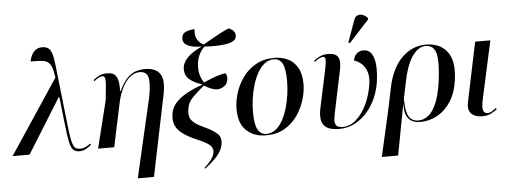

<svg xmlns="http://www.w3.org/2000/svg" viewBox="-83 -980 3708 1396"><g transform="rotate(-5 1770.5 -282.0)"><path d="M-23 0 337 -542Q330 -593 319 -620.5Q308 -648 290 -659Q272 -670 242.5 -672Q213 -674 168 -674Q171 -696 181.5 -718Q192 -740 211 -755Q230 -770 259 -770Q296 -770 313 -750Q330 -730 337.5 -687Q345 -644 352 -576L393 -207Q400 -142 406.5 -103Q413 -64 421 -44.5Q429 -25 441 -18Q453 -11 471 -11Q493 -11 512.5 -20.5Q532 -30 547 -42L552 -33Q509 7 466 7Q437 7 421 -7.5Q405 -22 395 -65.5Q385 -109 376 -196L353 -399H349L101 0Z M870 240 1004 -341Q1023 -442 1011.5 -485Q1000 -528 950 -528Q910 -528 877 -499Q844 -470 821 -422Q798 -374 786 -317L719 0H601L687 -346Q695 -418 698 -456Q701 -494 696 -508Q691 -522 677 -522Q665 -522 648.5 -513Q632 -504 617 -491L612 -500Q629 -514 653 -527Q677 -540 714 -540Q740 -540 759 -531Q778 -522 788.5 -492.5Q799 -463 797 -404H802Q831 -466 862.5 -497Q894 -528 926.5 -537.5Q959 -547 990 -547Q1070 -547 1100.5 -500.5Q1131 -454 1110 -352L988 240Z M1364 213 1360 207Q1393 177 1411 152.5Q1429 128 1434 103Q1440 75 1420 52Q1400 29 1333 1Q1271 -25 1230.5 -52.5Q1190 -80 1172.5 -114.5Q1155 -149 1161 -199Q1166 -246 1198 -282.5Q1230 -319 1281 -347Q1332 -375 1393 -396L1394 -401Q1339 -417 1303.5 -447.5Q1268 -478 1273 -533Q1277 -570 1310.5 -605Q1344 -640 1416 -674Q1383 -674 1352 -680Q1321 -686 1300.5 -701.5Q1280 -717 1281 -744Q1282 -779 1311.5 -791.5Q1341 -804 1376 -804Q1369 -763 1383.5 -734Q1398 -705 1431 -687Q1491 -721 1535 -745.5Q1579 -770 1621 -788Q1645 -781 1658 -766Q1671 -751 1670 -731Q1670 -692 1607.5 -678.5Q1545 -665 1436 -672Q1387 -624 1379 -556Q1373 -506 1383 -472Q1393 -438 1411 -412Q1467 -438 1508 -451Q1549 -464 1571 -466Q1579 -455 1581 -441Q1583 -427 1580 -414Q1575 -386 1551.5 -370Q1528 -354 1499 -354Q1487 -354 1464.5 -361.5Q1442 -369 1407 -390Q1356 -348 1320 -311Q1284 -274 1279 -223Q1275 -192 1282.5 -169.5Q1290 -147 1314.5 -127.5Q1339 -108 1388 -86Q1448 -58 1478 -30Q1508 -2 1497 52Q1488 95 1451.5 135Q1415 175 1364 213Z M1827 10Q1739 10 1684 -41.5Q1629 -93 1629 -198Q1629 -254 1647.5 -314.5Q1666 -375 1703.5 -427.5Q1741 -480 1799 -513Q1857 -546 1935 -546Q1989 -546 2033 -525Q2077 -504 2103.5 -458Q2130 -412 2130 -338Q2130 -285 2112 -224.5Q2094 -164 2057 -110.5Q2020 -57 1963 -23.5Q1906 10 1827 10ZM1829 0Q1868 0 1898.5 -24Q1929 -48 1950.5 -88.5Q1972 -129 1986 -177.5Q2000 -226 2006.5 -275.5Q2013 -325 2013 -368Q2013 -461 1992.5 -498.5Q1972 -536 1929 -536Q1891 -536 1861 -511.5Q1831 -487 1809 -446.5Q1787 -406 1773 -357.5Q1759 -309 1752.5 -259.5Q1746 -210 1746 -168Q1746 -76 1768 -38Q1790 0 1829 0Z M2361 10Q2298 10 2268 -11Q2238 -32 2232.5 -67.5Q2227 -103 2236 -148L2294 -419Q2306 -478 2306 -500Q2306 -522 2287 -522Q2278 -522 2262.5 -515Q2247 -508 2227 -491L2222 -500Q2242 -516 2267 -528Q2292 -540 2324 -540Q2382 -540 2399.5 -510Q2417 -480 2402 -412L2346 -145Q2335 -97 2331.5 -65Q2328 -33 2340.5 -17.5Q2353 -2 2389 -2Q2440 -2 2485.5 -42Q2531 -82 2563 -149Q2595 -216 2607 -297Q2615 -355 2600 -392.5Q2585 -430 2559.5 -450Q2534 -470 2511 -476Q2516 -509 2536.5 -526.5Q2557 -544 2583 -544Q2624 -544 2644.5 -512Q2665 -480 2668.5 -426.5Q2672 -373 2663 -309Q2654 -247 2629 -190Q2604 -133 2564.5 -88Q2525 -43 2473.5 -16.5Q2422 10 2361 10ZM2492 -605 2481 -610 2537 -766Q2546 -793 2563.5 -800.5Q2581 -808 2601.5 -801Q2622 -794 2639 -775L2637 -763Z M2651 240 2731 -113 2759 -249Q2788 -395 2864 -470.5Q2940 -546 3041 -546Q3142 -546 3195 -478.5Q3248 -411 3229 -271Q3216 -178 3175.5 -115.5Q3135 -53 3076.5 -21Q3018 11 2951 11Q2919 11 2893.5 -1.5Q2868 -14 2853.5 -43.5Q2839 -73 2841 -126H2839L2770 240ZM2941 -1Q2978 -1 3011.5 -27Q3045 -53 3070.5 -111.5Q3096 -170 3110 -266Q3129 -408 3114 -472Q3099 -536 3038 -536Q2985 -536 2940.5 -473.5Q2896 -411 2868 -267L2848 -169Q2848 -103 2858.5 -66.5Q2869 -30 2890 -15.5Q2911 -1 2941 -1Z M3406 9Q3374 9 3349 -2Q3324 -13 3312.5 -37.5Q3301 -62 3310 -104L3400 -536H3511L3419 -115Q3407 -63 3413 -37Q3419 -11 3445 -11Q3462 -11 3478 -21Q3494 -31 3508 -42L3514 -33Q3498 -20 3470.5 -5.5Q3443 9 3406 9Z"/></g></svg>

Font: Noto Serif Display Medium
Style: Italic
Weight: 500
Italic angle: -12°
Designer: Monotype Design Team
Foundry: Monotype Imaging Inc.
Version: Version 2.009